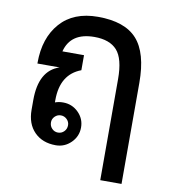

<svg xmlns="http://www.w3.org/2000/svg" viewBox="-78 -628 723 816"><g transform="rotate(10 283.5 -220.0)"><path d="M501 121.1H409.2V-314.9Q409.2 -403.3 377.4 -438.7Q345.7 -474.1 279.8 -474.1Q177.2 -474.1 155.8 -390.1H249V-325.2Q162.1 -292.5 162.1 -181.2V-170.9Q177.2 -176.8 196.8 -176.8Q235.4 -176.8 262.7 -149.9Q290 -123 290 -85Q290 -46.9 262.5 -19.5Q234.9 7.8 196.8 7.8Q139.2 7.8 104.5 -27.3Q69.8 -62.5 69.8 -123V-165Q69.8 -292.5 155.8 -320.8H60.1V-324.2Q60.1 -431.2 117.2 -496.1Q174.3 -561 279.8 -561Q395.5 -561 448.2 -502.7Q501 -444.3 501 -314.9ZM196.8 -46.9Q212.4 -46.9 223.1 -57.9Q233.9 -68.8 233.9 -85Q233.9 -99.6 222.9 -110.4Q211.9 -121.1 196.8 -121.1Q182.1 -121.1 171.1 -110.4Q160.2 -99.6 160.2 -85Q160.2 -68.8 170.9 -57.9Q181.6 -46.9 196.8 -46.9Z"/></g></svg>

Font: IranNastaliq
Style: Regular
Weight: 400
Designer: Hossein Zahedi
Version: Version 1.5